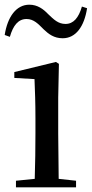

<svg xmlns="http://www.w3.org/2000/svg" viewBox="-26 -798 391 818"><path d="M-6 -649 16 -641C30 -690 52 -717 87 -717C118 -717 137 -696 160 -673C181 -653 204 -635 241 -635C297 -635 333 -685 345 -763L323 -770C309 -722 287 -696 253 -696C222 -696 203 -715 179 -738C159 -759 134 -778 99 -778C43 -778 6 -726 -6 -649ZM121 0H298V-28L224 -36L222 -230V-382L225 -526L212 -534L35 -491V-466L121 -461C123 -411 125 -362 125 -294V-230C125 -176 124 -92 122 -36L42 -28V0Z"/></svg>

Font: Noto Serif HK Medium
Style: Regular
Weight: 500
Designer: Ryoko NISHIZUKA 西塚涼子 (kana & ideographs); Frank Grießhammer (Latin, Greek & Cyrillic); Wenlong ZHANG 张文龙 (bopomofo); San
Foundry: Adobe
Version: Version 2.001;hotconv 1.1.0;makeotfexe 2.6.0